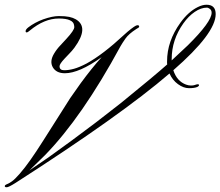

<svg xmlns="http://www.w3.org/2000/svg" viewBox="-113 -769 930 810"><path d="M796.9 -709.5Q796.9 -628.4 618.2 -472.7Q633.3 -426.3 671.9 -412.1Q682.6 -408.2 692.6 -408.2Q702.6 -408.2 708 -410.2Q716.8 -413.6 721.7 -413.6Q726.6 -413.6 726.6 -409.7Q726.6 -405.8 719.7 -402.3Q707.5 -397 684.3 -397Q661.1 -397 637.7 -414.1Q614.3 -431.2 602.1 -459Q397 -282.7 -47.9 2.9Q-76.7 21 -84.7 21Q-92.8 21 -92.8 16.6Q-92.8 12.2 -87.6 9.8Q-82.5 7.3 -77.9 5.4Q-73.2 3.4 -62 -4.4Q-50.8 -12.2 -29.8 -36.1Q-8.8 -60.1 15.6 -94.7Q40 -129.4 68.8 -174.8Q163.1 -324.2 183.1 -355L227.5 -418Q274.4 -481.9 315.9 -527.8Q220.7 -460 160.6 -460Q124 -460 109.4 -485.8Q95.7 -510.7 115.2 -543Q126.5 -562 142.1 -578.1L166.5 -604.5Q201.2 -642.1 200.4 -655Q199.7 -668 194.8 -674.1Q189.9 -680.2 181.6 -683.6Q166.5 -690.9 134.8 -690.9Q74.2 -690.9 12.7 -640.1Q3.9 -632.3 -0.5 -632.3Q-4.9 -632.3 -4.9 -637.2Q-5.4 -644.5 7.1 -654.1Q19.5 -663.6 35.6 -672.4Q51.8 -681.2 69.3 -687.5Q107.9 -701.2 135.3 -701.2Q162.6 -701.2 179 -697.8Q195.3 -694.3 207 -687.5Q264.2 -653.8 200.7 -567.4Q190.4 -553.7 178.7 -542L159.7 -522Q138.2 -499 138.2 -489.7Q138.2 -472.7 157.5 -472.7Q176.8 -472.7 199 -478.8Q221.2 -484.9 252 -501Q320.3 -538.1 412.1 -623.5L424.8 -634.8Q458 -662.6 466.1 -662.6Q474.1 -662.6 474.1 -657.7Q474.6 -653.8 470.7 -651.9Q466.8 -649.9 461.9 -646.5Q430.2 -626 416.7 -606.9Q403.3 -587.9 395.5 -574.2Q233.4 -274.9 76.7 -114.3L10.7 -49.8L94.7 -107.4L190.4 -176.8L293.5 -253.9L397.9 -335Q538.6 -449.2 592.3 -497.1Q591.8 -500.5 591.8 -503.4V-509.8Q591.8 -595.2 647.9 -672.9Q681.6 -719.7 721.7 -739.3Q741.2 -749 758.3 -749Q796.9 -749 796.9 -709.5ZM611.3 -514.2 679.7 -578.1Q779.8 -677.2 779.8 -715.3Q779.8 -725.6 772.7 -731.2Q765.6 -736.8 759.8 -736.8Q734.9 -736.8 708.5 -718.8Q682.1 -700.7 660.6 -670.4Q611.3 -601.1 611.3 -519.5Z"/></svg>

Font: Pinyon Script
Style: Regular
Weight: 400
Designer: Nicole Fally
Foundry: Nicole Fally
Version: Version 1.005